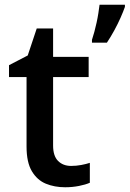

<svg xmlns="http://www.w3.org/2000/svg" viewBox="-20 -780 547 810"><path d="M280 -80Q302 -80 323 -84Q344 -88 359 -93V-9Q341 -1 313 4.5Q285 10 255 10Q210 10 173.5 -5Q137 -20 114.5 -57.5Q92 -95 92 -162V-455H18V-505L97 -546L135 -660H204V-540H354V-455H204V-166Q204 -122 225 -101Q246 -80 280 -80ZM507 -751Q500 -731 488.5 -705Q477 -679 462 -651.5Q447 -624 431 -600H368V-612Q373 -627 378 -645.5Q383 -664 387.5 -684.5Q392 -705 395 -724.5Q398 -744 400 -760H507Z"/></svg>

Font: Noto Sans Oriya Medium
Style: Regular
Weight: 500
Version: Version 2.003